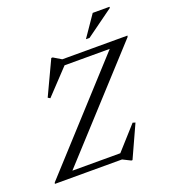

<svg xmlns="http://www.w3.org/2000/svg" viewBox="-177 -1004 1031 1148"><g transform="rotate(-20 338.0 -430.0)"><path d="M694 -685 691.5 -676.5 98 -27.5 88.5 -38.5H413L544.5 -185L561 -180L467.5 25H460L410 0H-17.5L-15 -8.5L577.5 -658L603 -646.5H279.5L132.5 -490.5L118.5 -499L220 -715H229L279 -685ZM453 -749.5 545 -883.5H651.5V-876.5L476 -749.5Z"/></g></svg>

Font: Newsreader 36pt
Style: Italic
Weight: 400
Italic angle: -17°
Designer: Hugues Gentile
Foundry: Production Type
Version: Version 1.003